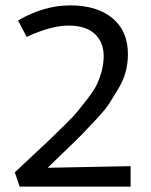

<svg xmlns="http://www.w3.org/2000/svg" viewBox="-20 -693 560 713"><path d="M465 0H53L35 -53Q56 -73 100 -114Q144 -155 163.5 -173.5Q183 -192 218 -226.5Q253 -261 269 -280.5Q285 -300 307.5 -329.5Q330 -359 340 -380Q365 -434 365 -485Q365 -536 332 -567Q299 -598 234.5 -598Q170 -598 79 -556L47 -617Q143 -673 241.5 -673Q340 -673 397.5 -625.5Q455 -578 455 -492Q455 -423 421 -366Q401 -333 387 -310.5Q373 -288 336.5 -249Q300 -210 284 -193.5Q268 -177 219.5 -130.5Q171 -84 157 -70L465 -76Z"/></svg>

Font: Average Sans
Style: Regular
Weight: 400
Designer: Eduardo Rodriguez Tunni
Foundry: Eduardo Rodriguez Tunni
Version: Version 1.001